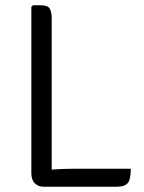

<svg xmlns="http://www.w3.org/2000/svg" viewBox="-20 -706 546 726"><path d="M474.5 -68Q474.5 -26.5 462.5 -13.2Q450.5 0 423.5 0H143.5Q125 0 111.8 -12.8Q98.5 -25.5 98.5 -51.5V-680L104.5 -686H135.5Q160.5 -686 168 -673.5Q175.5 -661 175.5 -636.5V-64.5Q198 -66.5 220.2 -67.2Q242.5 -68 262 -68Z"/></svg>

Font: Signika SC Light
Style: Regular
Weight: 300
Designer: Anna Giedryś
Foundry: Anna Giedryś
Version: Version 2.000; ttfautohint (v1.8.3) -l 8 -r 50 -G 200 -x 9 -